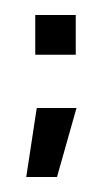

<svg xmlns="http://www.w3.org/2000/svg" viewBox="-20 -195 137 256"><path d="M27 -122V-175H81V-122ZM82 -51 56 41H15L29 -51Z"/></svg>

Font: RIT Chingam
Style: Regular
Weight: 400
Version: Version 1.2.1